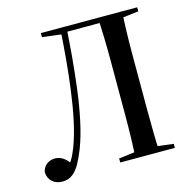

<svg xmlns="http://www.w3.org/2000/svg" viewBox="-101 -762 859 876"><g transform="rotate(-15 328.0 -324.0)"><path d="M21 -46Q25 -69 42 -82Q59 -95 82 -95Q103 -95 121.5 -82Q140 -69 155 -43V-34H133V-44Q141 -54 148.5 -65.5Q156 -77 162.5 -91Q169 -105 175 -120Q195 -173 209 -238.5Q223 -304 232.5 -376.5Q242 -449 248.5 -522.5Q255 -596 259 -664H288Q284 -597 277.5 -522Q271 -447 261.5 -372.5Q252 -298 237.5 -230Q223 -162 202 -107Q188 -71 172.5 -43Q157 -15 137 0.5Q117 16 90 16Q59 16 40.5 -1Q22 -18 21 -46ZM438 0Q440 -40 441.5 -93Q443 -146 443 -203.5Q443 -261 443 -313V-357Q443 -409 443 -464.5Q443 -520 441.5 -572Q440 -624 438 -664H551Q549 -624 547.5 -572Q546 -520 546 -464.5Q546 -409 546 -357V-313Q546 -261 546 -203.5Q546 -146 547 -93Q548 -40 550 0ZM365 0V-19L469 -32H519L623 -19V0ZM168 -645V-664H276L273 -632H272ZM469 -632 465 -664H623V-645L519 -632ZM268 -639V-664H485V-639Z"/></g></svg>

Font: Source Serif 4 60pt SemiBold
Style: Regular
Weight: 600
Version: Version 4.004;hotconv 1.0.116;makeotfexe 2.5.65601